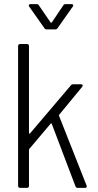

<svg xmlns="http://www.w3.org/2000/svg" viewBox="-20 -914 476 934"><path d="M122 -882 196 -777C199 -772 203 -771 208 -771H248C253 -771 257 -772 260 -777L334 -882C339 -888 336 -894 328 -894H300C295 -894 291 -893 288 -888L232 -805C231 -803 227 -803 226 -805L169 -888C166 -893 162 -894 157 -894H129C123 -894 120 -891 120 -887C120 -886 120 -884 122 -882ZM78 0H111C117 0 121 -4 121 -10V-185C121 -187 122 -188 123 -190L226 -312C228 -315 231 -314 232 -311L347 -8C349 -2 353 0 358 0H394C399 0 402 -3 402 -7C402 -8 402 -10 401 -12L267 -351C266 -353 267 -354 268 -356L380 -492C385 -499 382 -504 374 -504H336C331 -504 327 -502 324 -498L126 -265C124 -262 121 -264 121 -267V-690C121 -696 117 -700 111 -700H78C72 -700 68 -696 68 -690V-10C68 -4 72 0 78 0Z"/></svg>

Font: Barlow Semi Condensed Light
Style: Regular
Weight: 300
Width: 4
Designer: Jeremy Tribby
Foundry: Tribby Type
Version: Version 1.422;hotconv 1.0.109;makeotfexe 2.5.65596